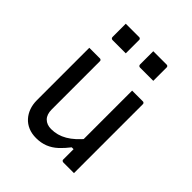

<svg xmlns="http://www.w3.org/2000/svg" viewBox="-213 -888 1027 1027"><g transform="rotate(45 300.0 -375.0)"><path d="M173 -532Q177 -532 179 -530.5Q181 -529 182.5 -527Q184 -525 184 -521Q184 -476 184 -429.5Q184 -383 184 -336.5Q184 -290 184 -245Q184 -200 184 -157Q184 -119 203.5 -99.5Q223 -80 256 -80Q280 -80 302 -86Q324 -92 345.5 -104.5Q367 -117 388.5 -136.5Q410 -156 432 -183V-89H403Q380 -59 355 -36Q330 -13 300 -1Q270 11 233 11Q200 11 174 0Q148 -11 130 -31Q112 -51 102.5 -77.5Q93 -104 93 -136Q93 -181 93 -225.5Q93 -270 93 -315.5Q93 -361 93 -405Q93 -437 93 -468.5Q93 -500 93 -532Q113 -532 133 -532Q153 -532 173 -532ZM498 -532Q502 -532 504 -530.5Q506 -529 507.5 -527Q509 -525 509 -521Q509 -451 509 -380.5Q509 -310 509 -239.5Q509 -169 509 -99Q509 -78 509 -59.5Q509 -41 509 -25.5Q509 -10 509 0Q495 0 481.5 0Q468 0 454.5 0Q441 0 428 0Q425 0 422.5 -1.5Q420 -3 418.5 -5Q417 -7 417 -11Q417 -98 417 -185Q417 -272 417 -359Q417 -446 417 -532Q432 -532 445 -532Q458 -532 471.5 -532Q485 -532 498 -532ZM140 -761Q165 -761 190.5 -761Q216 -761 241 -761Q245 -761 247 -759.5Q249 -758 250.5 -756Q252 -754 252 -750V-649Q227 -649 201.5 -649Q176 -649 151 -649Q148 -649 145.5 -650.5Q143 -652 141.5 -654.5Q140 -657 140 -660ZM348 -761Q373 -761 398.5 -761Q424 -761 449 -761Q453 -761 455 -759.5Q457 -758 458.5 -756Q460 -754 460 -750V-649Q435 -649 409.5 -649Q384 -649 359 -649Q356 -649 353.5 -650.5Q351 -652 349.5 -654.5Q348 -657 348 -660Z"/></g></svg>

Font: Recursive Monospace
Style: Regular
Weight: 400
Version: Version 1.047